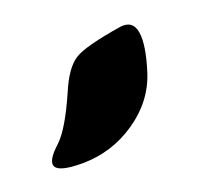

<svg xmlns="http://www.w3.org/2000/svg" viewBox="-20 -305 167 159"><path d="M28 -186Q34 -198 36 -228Q37 -249 44 -258Q51 -267 80 -283Q90 -288 95.5 -278Q101 -268 102 -245Q103 -221 88 -200Q73 -179 49 -170Q30 -163 25 -167Q20 -171 28 -186Z"/></svg>

Font: Amit
Style: Regular
Weight: 400
Version: Version 1.1